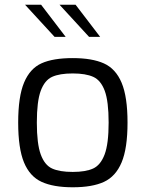

<svg xmlns="http://www.w3.org/2000/svg" viewBox="-20 -787 617 813"><path d="M57 -268Q57 -378 82 -437.5Q107 -497 156 -519Q205 -541 288 -541Q370 -541 420 -518.5Q470 -496 495 -436.5Q520 -377 520 -268Q520 -159 495 -99.5Q470 -40 420.5 -17Q371 6 288 6Q206 6 156 -17Q106 -40 81.5 -99.5Q57 -159 57 -268ZM440 -268Q440 -358 423.5 -402.5Q407 -447 375 -461.5Q343 -476 288 -476Q232 -476 200.5 -461.5Q169 -447 152.5 -402.5Q136 -358 136 -268Q136 -178 152.5 -133Q169 -88 200.5 -73.5Q232 -59 288 -59Q343 -59 374.5 -73.5Q406 -88 423 -133Q440 -178 440 -268ZM86 -767H154L258 -631H211ZM232 -767H300L404 -631H357Z"/></svg>

Font: Exo
Style: Regular
Weight: 400
Designer: Natanael Gama
Foundry: Natanael Gama
Version: Version 1.500; ttfautohint (v1.6)